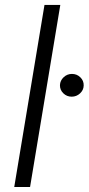

<svg xmlns="http://www.w3.org/2000/svg" viewBox="-20 -747 354 767"><path d="M220.9 -727.3 100.1 0H36.9L157.7 -727.3ZM266.3 -360.8Q246.8 -360.8 233 -374.3Q219.1 -387.8 219.5 -407Q220.2 -425.1 234.2 -438.4Q248.2 -451.7 267.4 -451.7Q287.3 -451.7 301.1 -438Q315 -424.4 314.3 -405.2Q313.9 -387.1 299.7 -373.9Q285.5 -360.8 266.3 -360.8Z"/></svg>

Font: Inter UI Light
Style: Italic
Weight: 300
Italic angle: 9.39999°
Designer: Rasmus Andersson
Foundry: rsms
Version: 3.2;8d6f07862